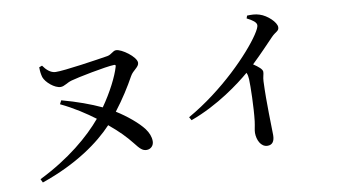

<svg xmlns="http://www.w3.org/2000/svg" viewBox="-80 -969 2140 1205"><g transform="rotate(-10 990.0 -366.5)"><path d="M785 -59C810 -59 831 -78 831 -107C831 -135 820 -162 801 -188C768 -232 701 -288 635 -329C690 -400 735 -472 768 -532C787 -567 826 -580 826 -608C826 -646 738 -709 703 -709C682 -709 671 -687 643 -682C582 -672 360 -638 306 -640C275 -641 248 -666 229 -694L210 -687C210 -657 213 -642 218 -623C230 -588 284 -542 322 -542C346 -542 364 -561 396 -570C433 -581 623 -619 675 -620C684 -620 686 -617 683 -607C666 -548 619 -455 559 -370C491 -402 406 -433 310 -459L298 -436C382 -396 454 -348 510 -306C427 -207 289 -89 96 6L107 29C334 -49 484 -159 573 -254C638 -200 676 -160 711 -116C743 -75 758 -59 785 -59Z M1537 47C1567 47 1582 26 1582 -14C1582 -69 1575 -217 1581 -356C1582 -383 1590 -399 1590 -415C1590 -432 1566 -451 1535 -472C1596 -530 1646 -584 1682 -621C1710 -650 1731 -649 1731 -675C1731 -706 1678 -757 1630 -772C1604 -781 1576 -781 1551 -780L1545 -763C1581 -745 1604 -728 1604 -710C1604 -699 1595 -680 1577 -653C1505 -545 1312 -345 1082 -215L1094 -194C1271 -258 1418 -370 1485 -427C1491 -414 1493 -402 1494 -385C1496 -340 1493 -205 1483 -119C1479 -86 1472 -65 1472 -46C1472 -3 1493 47 1537 47Z"/></g></svg>

Font: GenKiMin2 TW SB
Style: Regular
Weight: 600
Version: Version 2.100;PS 2.1;hotconv 16.6.51;makeotf.lib2.5.65220 DE